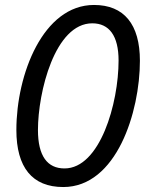

<svg xmlns="http://www.w3.org/2000/svg" viewBox="-20 -744 604 774"><path d="M235 10C450 10 544 -293 544 -499C544 -646 480 -724 359 -724C154 -724 46 -445 46 -220C46 -69 110 10 235 10ZM240 -65C171 -65 133 -115 133 -220C133 -372 201 -650 352 -650C420 -650 458 -600 458 -500C458 -327 383 -65 240 -65Z"/></svg>

Font: Noto Sans Condensed
Style: Italic
Weight: 400
Width: 3
Italic angle: -12°
Designer: Monotype Design Team
Foundry: Monotype Imaging Inc.
Version: Version 2.013